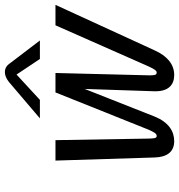

<svg xmlns="http://www.w3.org/2000/svg" viewBox="8 -766 765 822"><g transform="rotate(-90 391.0 -354.5)"><path d="M483.3 -666.7 550 -566.7H629.2L530.8 -695.8C530.8 -695.8 519.2 -716.7 494.2 -716.7C469.2 -716.7 447.5 -695.8 447.5 -695.8L295.8 -566.7H375ZM115 -500 128.3 -75C130 -23.3 151.7 8.3 198.3 8.3C240.8 8.3 279.2 -15.8 303.3 -75L421.7 -375L411.7 -75V-72.5C411.7 -15 440 8.3 481.7 8.3C528.3 8.3 563.3 -23.3 586.7 -75L781.7 -500H694.2L517.5 -100C506.7 -77.5 500.8 -66.7 491.7 -66.7C480 -66.7 480 -79.2 480 -100L490 -500H448.3H406.7L246.7 -100C236.7 -79.2 231.7 -66.7 220 -66.7C210.8 -66.7 210 -77.5 209.2 -100L202.5 -500Z"/></g></svg>

Font: BoonHome
Style: Book Oblique
Weight: 400
Italic angle: -12°
Designer: Sungsit Sawaiwan
Foundry: Sungsit Sawaiwan
Version: Version 0.2